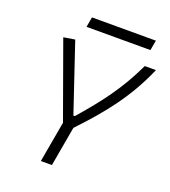

<svg xmlns="http://www.w3.org/2000/svg" viewBox="-151 -957 945 1067"><g transform="rotate(20 321.5 -423.5)"><path d="M214.4 0H279.8L321.3 -234.9C460 -381.3 564.5 -511.7 642.6 -693.4H576.7C502.4 -536.1 420.9 -430.7 306.6 -299.3H297.9L163.1 -699.7L96.2 -689L257.3 -241.7ZM197.8 -787.6H575.7L586.4 -847.2H208.5Z"/></g></svg>

Font: Cascadia Mono NF Light
Style: Italic
Weight: 300
Italic angle: -10°
Monospace: yes
Designer: Aaron Bell
Foundry: Saja Typeworks
Version: Version 2404.023